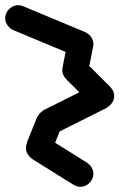

<svg xmlns="http://www.w3.org/2000/svg" viewBox="120 -570 460 740"><g transform="rotate(90 350.0 -200.0)"><path d="M0 -40Q0 -27 7 -15.5Q14 -4 25.5 3Q37 10 50 10Q63 10 74.5 3Q86 -4 93 -15.5Q100 -27 100 -40Q100 -53 93 -64.5Q86 -76 74.5 -83Q63 -90 50 -90Q37 -90 25.5 -83Q14 -76 7 -64.5Q0 -53 0 -40Z M4 -59 96 -21 196 -261 104 -299Z M100 -280Q100 -267 107 -255.5Q114 -244 125.5 -237Q137 -230 150 -230Q163 -230 174.5 -237Q186 -244 193 -255.5Q200 -267 200 -280Q200 -293 193 -304.5Q186 -316 174.5 -323Q163 -330 150 -330Q137 -330 125.5 -323Q114 -316 107 -304.5Q100 -293 100 -280Z M160 -329 140 -231 240 -211 260 -309Z M200 -260Q200 -247 207 -235.5Q214 -224 225.5 -217Q237 -210 250 -210Q263 -210 274.5 -217Q286 -224 293 -235.5Q300 -247 300 -260Q300 -273 293 -284.5Q286 -296 274.5 -303Q263 -310 250 -310Q237 -310 225.5 -303Q214 -296 207 -284.5Q200 -273 200 -260Z M215 -295 285 -225 385 -325 315 -395Z M300 -360Q300 -347 307 -335.5Q314 -324 325.5 -317Q337 -310 350 -310Q363 -310 374.5 -317Q386 -324 393 -335.5Q400 -347 400 -360Q400 -373 393 -384.5Q386 -396 374.5 -403Q363 -410 350 -410Q337 -410 325.5 -403Q314 -396 307 -384.5Q300 -373 300 -360Z M395 -383 305 -337 405 -137 495 -183Z M400 -160Q400 -147 407 -135.5Q414 -124 425.5 -117Q437 -110 450 -110Q463 -110 474.5 -117Q486 -124 493 -135.5Q500 -147 500 -160Q500 -173 493 -184.5Q486 -196 474.5 -203Q463 -210 450 -210Q437 -210 425.5 -203Q414 -196 407 -184.5Q400 -173 400 -160Z M469 -207 431 -113 531 -73 569 -167Z M500 -120Q500 -107 507 -95.5Q514 -84 525.5 -77Q537 -70 550 -70Q563 -70 574.5 -77Q586 -84 593 -95.5Q600 -107 600 -120Q600 -133 593 -144.5Q586 -156 574.5 -163Q563 -170 550 -170Q537 -170 525.5 -163Q514 -156 507 -144.5Q500 -133 500 -120Z M508 -147 592 -93 692 -253 608 -307Z M600 -280Q600 -267 607 -255.5Q614 -244 625.5 -237Q637 -230 650 -230Q663 -230 674.5 -237Q686 -244 693 -255.5Q700 -267 700 -280Q700 -293 693 -304.5Q686 -316 674.5 -323Q663 -330 650 -330Q637 -330 625.5 -323Q614 -316 607 -304.5Q600 -293 600 -280Z"/></g></svg>

Font: Linefont
Style: Regular
Weight: 400
Monospace: yes
Version: Version 3.002;gftools[0.9.33]